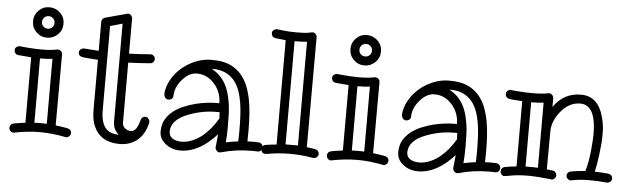

<svg xmlns="http://www.w3.org/2000/svg" viewBox="-48 -891 3569 1093"><g transform="rotate(5 1737.0 -344.0)"><path d="M237.8 -425.8Q212.9 -421.9 170.9 -421.9H167V-54.2Q176.3 -55.2 185.1 -55.2Q202.6 -55.2 215.8 -55.2Q229 -55.2 237.8 -54.2ZM231.9 -629.9Q231.9 -645 221.4 -655.5Q210.9 -666 195.8 -666Q180.7 -666 170.4 -655.5Q160.2 -645 160.2 -629.9Q160.2 -614.7 170.4 -604.5Q180.7 -594.2 195.8 -594.2Q210.9 -594.2 221.4 -604.5Q231.9 -614.7 231.9 -629.9ZM354 12.2Q273.4 -3.9 203.6 -3.9Q133.8 -3.9 53.2 12.2Q42 12.2 34.9 3.9Q27.8 -4.4 27.8 -13.7Q27.8 -22.9 33.4 -30.3Q39.1 -37.6 52 -40.3Q64.9 -43 82.3 -45.2Q99.6 -47.4 116.2 -49.8V-423.8L41 -430.2Q31.2 -431.6 25.1 -439Q19 -446.3 19 -457.3Q19 -468.3 27.8 -474.6Q36.6 -481 44.9 -481H47.9Q48.3 -481 59.1 -479.7Q69.8 -478.5 86.9 -477.1Q133.3 -473.1 171.9 -473.1Q225.6 -473.1 258.8 -481H264.2Q275.4 -481 282.7 -473.4Q290 -465.8 290 -456.1L289.1 -49.8Q306.2 -47.4 323.5 -45.2Q340.8 -43 354.5 -40Q379.9 -35.2 379.9 -14.2Q379.9 -2.9 371.6 4.6Q363.3 12.2 354 12.2ZM283.2 -629.9Q283.2 -593.3 257.8 -568.4Q231.4 -543 195.8 -543Q159.7 -543 134.3 -568.4Q108.9 -593.8 108.9 -629.9Q108.9 -666 134.3 -691.4Q159.7 -716.8 195.8 -716.8Q231.4 -716.8 257.8 -691.4Q283.2 -666.5 283.2 -629.9Z M651.4 -27.8Q618.2 -56.6 618.2 -100.1V-660.2L548.3 -640.1V-158.2Q548.3 -51.8 613.8 -33.2Q632.3 -28.3 651.4 -27.8ZM669.4 -493.2Q730 -495.1 791 -500H793Q803.7 -500 811 -492.4Q818.4 -484.9 818.4 -475.1Q818.4 -465.3 811.8 -457.8Q805.2 -450.2 795.4 -449.2Q720.7 -443.4 669.4 -441.9V-100.1Q669.4 -70.8 699.2 -58.6Q707.5 -55.2 718.5 -55.2Q729.5 -55.2 738 -62.3Q746.6 -69.3 752.4 -80.1Q760.3 -94.2 765.1 -113.3Q772.5 -143.1 793 -143.1Q804.2 -143.1 811.3 -134.5Q818.4 -126 818.4 -117.2V-111.8Q804.2 -46.9 762.7 -11.5Q721.2 23.9 660.2 23.9Q549.8 23.9 511.2 -66.4Q496.1 -101.6 496.1 -158.2V-442.9Q474.1 -444.3 451.9 -445.8Q429.7 -447.3 413.6 -449.2Q384.3 -452.1 384.3 -475.1Q384.3 -486.3 392.8 -493.2Q401.4 -500 410.2 -500H412.1L496.1 -494.1V-660.2Q496.1 -668.5 501.5 -675.5Q506.8 -682.6 515.1 -685.1L637.2 -717.8Q639.2 -719.2 647.2 -719.2Q655.3 -719.2 662.4 -710.9Q669.4 -702.6 669.4 -692.9Z M1214.4 -170.9Q1212.4 -187.5 1212.4 -206.1H1194.3Q1114.3 -206.1 1037.1 -176.8Q938.5 -139.6 938.5 -70.8Q938.5 -45.4 961.4 -31.2Q980.5 -20 1011.2 -20Q1042 -20 1073 -33.4Q1104 -46.9 1130.4 -68.4Q1177.2 -107.4 1214.4 -170.9ZM1332 -49.8Q1333.5 -64.5 1333.5 -108.4Q1333.5 -152.3 1331.8 -192.1Q1330.1 -231.9 1324.2 -269Q1318.4 -306.2 1306.6 -338.9Q1294.9 -371.6 1274.9 -395.5Q1230.5 -448.2 1151.4 -448.2Q1149.9 -448.2 1148.9 -447.5Q1147.9 -446.8 1146.5 -446.8H1148.4Q1227.1 -404.3 1250.5 -305.7Q1263.7 -251.5 1264.9 -202.9Q1266.1 -154.3 1266.1 -126.5Q1266.1 -82.5 1262.2 -38.1Q1297.4 -45.4 1332 -49.8ZM1414.1 -55.2 1449.2 -54.2Q1460 -53.2 1466.6 -45.9Q1473.1 -38.6 1473.1 -28.1Q1473.1 -17.6 1466.1 -9.8Q1459 -2 1448.2 -2H1446.3Q1438 -2.9 1429.2 -2.9H1412.1Q1322.8 -2.9 1239.3 21L1232.4 22Q1221.2 22 1214.1 13.4Q1207 4.9 1207 -3.9V-7.8Q1207 -8.8 1209.5 -27.6Q1211.9 -46.4 1214.4 -80.1Q1115.2 30.8 1008.3 30.8Q959 30.8 924.3 3.4Q887.2 -25.4 887.2 -66.4Q887.2 -107.4 903.1 -135.3Q918.9 -163.1 944.8 -183.8Q970.7 -204.6 1003.7 -218.5Q1036.6 -232.4 1070.8 -241.2Q1134.3 -256.8 1194.3 -256.8H1206.1Q1206.1 -318.8 1166.5 -365.2Q1124.5 -414.1 1064.5 -414.1Q1019.5 -414.1 980.5 -368.2Q942.4 -323.7 942.4 -274.9Q942.4 -265.1 934.3 -258.5Q926.3 -252 916 -252Q905.8 -252 897.9 -260Q890.1 -268.1 890.1 -284.7Q890.1 -301.3 898.4 -326.9Q906.7 -352.5 922.6 -377.2Q938.5 -401.9 961.2 -423.8Q983.9 -445.8 1013.2 -462.9Q1075.7 -499 1140.4 -499Q1205.1 -499 1243.9 -481.9Q1282.7 -464.8 1308.8 -435.5Q1335 -406.2 1350.1 -367.7Q1365.2 -329.1 1373 -286.1Q1385.3 -218.8 1385.3 -113.8L1384.3 -54.2Z M1672.9 -648.9Q1641.1 -646 1606 -646H1602.1V-56.2H1672.9ZM1551.3 -647 1491.2 -653.8Q1481.4 -655.3 1475.3 -662.6Q1469.2 -669.9 1469.2 -680.9Q1469.2 -691.9 1478 -698.5Q1486.8 -705.1 1495.1 -705.1H1498Q1498.5 -705.1 1506.8 -703.9Q1515.1 -702.6 1529.3 -701.2Q1564.5 -696.8 1606.9 -696.8Q1659.2 -696.8 1677.2 -700.9Q1695.3 -705.1 1702.9 -705.1Q1710.4 -705.1 1717.8 -697Q1725.1 -689 1725.1 -679.2L1724.1 -50.8Q1737.8 -49.3 1745.8 -48.1Q1753.9 -46.9 1759.5 -46.1Q1765.1 -45.4 1774.2 -43.5Q1783.2 -41.5 1789.1 -34.7Q1794.9 -27.8 1794.9 -17.8Q1794.9 -7.8 1786.9 -0.5Q1778.8 6.8 1769 6.8H1764.2Q1628.9 -17.1 1497.1 7.8H1492.2Q1480 7.8 1473.6 0.2Q1467.3 -7.3 1467.3 -17.1Q1467.3 -37.6 1487.3 -43Q1516.6 -47.9 1551.3 -50.8Z M2051.8 -425.8Q2026.9 -421.9 1984.9 -421.9H1981V-54.2Q1990.2 -55.2 1999 -55.2Q2016.6 -55.2 2029.8 -55.2Q2043 -55.2 2051.8 -54.2ZM2045.9 -629.9Q2045.9 -645 2035.4 -655.5Q2024.9 -666 2009.8 -666Q1994.6 -666 1984.4 -655.5Q1974.1 -645 1974.1 -629.9Q1974.1 -614.7 1984.4 -604.5Q1994.6 -594.2 2009.8 -594.2Q2024.9 -594.2 2035.4 -604.5Q2045.9 -614.7 2045.9 -629.9ZM2168 12.2Q2087.4 -3.9 2017.6 -3.9Q1947.8 -3.9 1867.2 12.2Q1856 12.2 1848.9 3.9Q1841.8 -4.4 1841.8 -13.7Q1841.8 -22.9 1847.4 -30.3Q1853 -37.6 1866 -40.3Q1878.9 -43 1896.2 -45.2Q1913.6 -47.4 1930.2 -49.8V-423.8L1855 -430.2Q1845.2 -431.6 1839.1 -439Q1833 -446.3 1833 -457.3Q1833 -468.3 1841.8 -474.6Q1850.6 -481 1858.9 -481H1861.8Q1862.3 -481 1873 -479.7Q1883.8 -478.5 1900.9 -477.1Q1947.3 -473.1 1985.8 -473.1Q2039.6 -473.1 2072.8 -481H2078.1Q2089.4 -481 2096.7 -473.4Q2104 -465.8 2104 -456.1L2103 -49.8Q2120.1 -47.4 2137.5 -45.2Q2154.8 -43 2168.5 -40Q2193.8 -35.2 2193.8 -14.2Q2193.8 -2.9 2185.5 4.6Q2177.2 12.2 2168 12.2ZM2097.2 -629.9Q2097.2 -593.3 2071.8 -568.4Q2045.4 -543 2009.8 -543Q1973.6 -543 1948.2 -568.4Q1922.9 -593.8 1922.9 -629.9Q1922.9 -666 1948.2 -691.4Q1973.6 -716.8 2009.8 -716.8Q2045.4 -716.8 2071.8 -691.4Q2097.2 -666.5 2097.2 -629.9Z M2572.3 -170.9Q2570.3 -187.5 2570.3 -206.1H2552.2Q2472.2 -206.1 2395 -176.8Q2296.4 -139.6 2296.4 -70.8Q2296.4 -45.4 2319.3 -31.2Q2338.4 -20 2369.1 -20Q2399.9 -20 2430.9 -33.4Q2461.9 -46.9 2488.3 -68.4Q2535.2 -107.4 2572.3 -170.9ZM2689.9 -49.8Q2691.4 -64.5 2691.4 -108.4Q2691.4 -152.3 2689.7 -192.1Q2688 -231.9 2682.1 -269Q2676.3 -306.2 2664.6 -338.9Q2652.8 -371.6 2632.8 -395.5Q2588.4 -448.2 2509.3 -448.2Q2507.8 -448.2 2506.8 -447.5Q2505.9 -446.8 2504.4 -446.8H2506.3Q2585 -404.3 2608.4 -305.7Q2621.6 -251.5 2622.8 -202.9Q2624 -154.3 2624 -126.5Q2624 -82.5 2620.1 -38.1Q2655.3 -45.4 2689.9 -49.8ZM2772 -55.2 2807.1 -54.2Q2817.9 -53.2 2824.5 -45.9Q2831.1 -38.6 2831.1 -28.1Q2831.1 -17.6 2824 -9.8Q2816.9 -2 2806.2 -2H2804.2Q2795.9 -2.9 2787.1 -2.9H2770Q2680.7 -2.9 2597.2 21L2590.3 22Q2579.1 22 2572 13.4Q2564.9 4.9 2564.9 -3.9V-7.8Q2564.9 -8.8 2567.4 -27.6Q2569.8 -46.4 2572.3 -80.1Q2473.1 30.8 2366.2 30.8Q2316.9 30.8 2282.2 3.4Q2245.1 -25.4 2245.1 -66.4Q2245.1 -107.4 2261 -135.3Q2276.9 -163.1 2302.7 -183.8Q2328.6 -204.6 2361.6 -218.5Q2394.5 -232.4 2428.7 -241.2Q2492.2 -256.8 2552.2 -256.8H2564Q2564 -318.8 2524.4 -365.2Q2482.4 -414.1 2422.4 -414.1Q2377.4 -414.1 2338.4 -368.2Q2300.3 -323.7 2300.3 -274.9Q2300.3 -265.1 2292.2 -258.5Q2284.2 -252 2273.9 -252Q2263.7 -252 2255.9 -260Q2248 -268.1 2248 -284.7Q2248 -301.3 2256.3 -326.9Q2264.6 -352.5 2280.5 -377.2Q2296.4 -401.9 2319.1 -423.8Q2341.8 -445.8 2371.1 -462.9Q2433.6 -499 2498.3 -499Q2563 -499 2601.8 -481.9Q2640.6 -464.8 2666.7 -435.5Q2692.9 -406.2 2708 -367.7Q2723.1 -329.1 2731 -286.1Q2743.2 -218.8 2743.2 -113.8L2742.2 -54.2Z M3044.9 -420.9Q3020 -417 2978 -417H2974.1V-49.8Q2998.5 -49.8 3016.4 -49.8Q3034.2 -49.8 3044.9 -48.8ZM2979 -469.2Q3031.7 -469.2 3070.8 -477.1Q3082 -477.1 3089.6 -469Q3097.2 -460.9 3097.2 -451.2V-400.9Q3154.3 -484.9 3253.9 -484.9Q3354 -484.9 3384.3 -361.8Q3395 -319.8 3395 -280.3Q3395 -240.7 3392.6 -211.7Q3390.1 -182.6 3386.2 -153.8Q3379.4 -96.7 3369.1 -55.2Q3387.7 -54.2 3407.5 -53.2Q3427.2 -52.2 3442.9 -50.8Q3471.2 -47.4 3471.2 -22Q3470.2 -12.2 3462.4 -5.6Q3454.6 1 3444.8 1H3442.9Q3396 -3.9 3340.6 -3.9Q3285.2 -3.9 3236.8 6.8Q3226.6 6.8 3218.8 -1.2Q3210.9 -9.3 3210.9 -18.6Q3210.9 -27.8 3217 -35.2Q3223.1 -42.5 3237.8 -44.9Q3259.8 -49.3 3315.9 -54.2Q3332 -109.9 3337.9 -175.5Q3343.8 -241.2 3343.8 -265.1Q3343.8 -434.1 3253.9 -434.1Q3189.5 -434.1 3142.1 -375Q3097.2 -319.8 3097.2 -259.8V-258.8L3096.2 -43.9Q3105 -43 3113.3 -42.2Q3121.6 -41.5 3130.6 -40.3Q3139.6 -39.1 3146.2 -32Q3152.8 -24.9 3152.8 -14.6Q3152.8 -4.4 3144.8 3.4Q3136.7 11.2 3130.9 11.2Q3125 11.2 3124 9.8Q3036.1 1 3002.9 1Q2938 1 2900.4 8.1Q2862.8 15.1 2855.7 15.1Q2848.6 15.1 2841.8 6.8Q2835 -1.5 2835 -10.7Q2835 -20 2840.3 -27.3Q2845.7 -34.7 2859.4 -37.1Q2886.7 -42.5 2922.9 -45.9V-418.9Q2857.4 -421.9 2848.1 -425.8Q2838.4 -426.8 2832.3 -434.1Q2826.2 -441.4 2826.2 -452.1Q2826.2 -462.9 2834.5 -470Q2842.8 -477.1 2848.4 -477.1Q2854 -477.1 2854.7 -476.6Q2855.5 -476.1 2866.2 -475.1Q2877 -474.1 2894 -472.7Q2934.6 -469.2 2979 -469.2Z"/></g></svg>

Font: Ribeye Marrow
Style: Regular
Weight: 400
Designer: Astigmatic (AOETI)
Foundry: Astigmatic (AOETI)
Version: Version 1.000